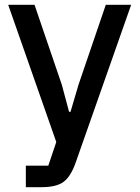

<svg xmlns="http://www.w3.org/2000/svg" viewBox="-20 -565 578 795"><path d="M87 210V121H180L213 23L14 -545H123L236 -214L266 -102H272L305 -214L418 -545H523L292 112Q272 167 242.5 188.5Q213 210 152 210Z"/></svg>

Font: IBM Plex Sans JP Medium
Style: Regular
Weight: 500
Designer: Mike Abbink; Paul van der Laan; Pieter van Rosmalen; Wujin Sim; Yejin Wi; Jinhee Kim; Boomi Park; Yona Kim; Kichan Ma
Foundry: Sandoll Inc.
Version: Version 1.001